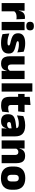

<svg xmlns="http://www.w3.org/2000/svg" viewBox="1666 -2399 748 4120"><g transform="rotate(90 2040.0 -339.0)"><path d="M220.5 -267.5 169.5 -367.5H211Q221 -430 255 -465.2Q289 -500.5 352.5 -500.5Q362 -500.5 370.2 -499.5Q378.5 -498.5 386.5 -497L395 -317Q385 -319 371.2 -320Q357.5 -321 344.5 -321Q297.5 -321 266.5 -306.8Q235.5 -292.5 220.5 -267.5ZM46 0V-492.5H211L204 -329.5H223V0Z M451 0V-492.5H628V0ZM539.5 -528Q491 -528 469 -549.8Q447 -571.5 447 -608.5V-612.5Q447 -649.5 469 -671.2Q491 -693 539.5 -693Q587.5 -693 609.8 -671.2Q632 -649.5 632 -612.5V-608.5Q632 -571 609.8 -549.5Q587.5 -528 539.5 -528Z M902 12.5Q843.5 12.5 795.5 3Q747.5 -6.5 712.5 -19.5L698 -165Q737 -150 784.8 -137.8Q832.5 -125.5 886.5 -125.5Q926 -125.5 940.8 -132Q955.5 -138.5 955.5 -153V-154Q955.5 -165 947 -171.5Q938.5 -178 917.2 -183.8Q896 -189.5 858.5 -198Q797 -212.5 761 -232.8Q725 -253 709.5 -282Q694 -311 694 -351V-355Q694 -431 748.8 -468.2Q803.5 -505.5 908.5 -505.5Q965 -505.5 1011.8 -495.8Q1058.5 -486 1090.5 -472L1105 -336.5Q1068.5 -351 1023.5 -360.8Q978.5 -370.5 931.5 -370.5Q904.5 -370.5 889.8 -367.8Q875 -365 869.5 -359.5Q864 -354 864 -346V-345Q864 -336 871 -329.8Q878 -323.5 897.5 -317.5Q917 -311.5 954.5 -302.5Q1016 -288.5 1054.5 -271.5Q1093 -254.5 1111 -227.2Q1129 -200 1129 -153.5V-150.5Q1129 -67.5 1073.5 -27.5Q1018 12.5 902 12.5Z M1364 -492.5V-209.5Q1364 -186 1369.8 -169Q1375.5 -152 1389.5 -143Q1403.5 -134 1427.5 -134Q1446.5 -134 1460.8 -140.5Q1475 -147 1485.2 -158Q1495.5 -169 1501.5 -182L1528.5 -109H1500Q1492.5 -75 1474.8 -47.5Q1457 -20 1425.5 -4Q1394 12 1344 12Q1290.5 12 1255.5 -9Q1220.5 -30 1203.8 -72.2Q1187 -114.5 1187 -179V-492.5ZM1676.5 -492.5V0H1500.5L1506 -126.5L1499.5 -144.5V-492.5Z M1768.5 0V-659.5H1945.5V0Z M2240.5 11.5Q2172 11.5 2131.8 -9.2Q2091.5 -30 2074.2 -71Q2057 -112 2057 -172V-436H2232.5V-202Q2232.5 -170 2247 -155.2Q2261.5 -140.5 2304 -140.5Q2327 -140.5 2349.8 -145.8Q2372.5 -151 2391 -158L2376 -13Q2350 -2 2316 4.8Q2282 11.5 2240.5 11.5ZM1995.5 -354V-492.5H2386L2371 -354ZM2059.5 -480.5 2059 -604 2233.5 -619.5 2227.5 -480.5Z M2733 0 2738 -126 2734.5 -130.5V-283.5L2733 -301.5Q2733 -336 2710.8 -352.2Q2688.5 -368.5 2635 -368.5Q2586.5 -368.5 2541.8 -357Q2497 -345.5 2456 -330.5L2470.5 -465Q2495.5 -476 2526 -485.2Q2556.5 -494.5 2592.5 -500Q2628.5 -505.5 2669 -505.5Q2737.5 -505.5 2783.2 -489.8Q2829 -474 2856 -445.2Q2883 -416.5 2894.8 -377Q2906.5 -337.5 2906.5 -290V0ZM2580.5 12Q2506.5 12 2468.8 -25.8Q2431 -63.5 2431 -133V-145.5Q2431 -219.5 2476.2 -254.5Q2521.5 -289.5 2621 -302L2746.5 -318L2757 -217L2650.5 -201.5Q2621.5 -197.5 2610.2 -187.8Q2599 -178 2599 -159V-157Q2599 -139.5 2610.8 -128.5Q2622.5 -117.5 2650 -117.5Q2673 -117.5 2689.8 -123.8Q2706.5 -130 2717.8 -140.5Q2729 -151 2735.5 -163.5L2760.5 -103.5H2732Q2724.5 -70 2708.2 -44Q2692 -18 2661.5 -3Q2631 12 2580.5 12Z M3305 0V-283Q3305 -306.5 3299.2 -323.5Q3293.5 -340.5 3279.5 -349.5Q3265.5 -358.5 3241.5 -358.5Q3223 -358.5 3208.5 -352Q3194 -345.5 3183.8 -334.8Q3173.5 -324 3167.5 -310.5L3140.5 -383.5H3169Q3176.5 -418 3194.2 -445.2Q3212 -472.5 3243.8 -488.5Q3275.5 -504.5 3325 -504.5Q3379 -504.5 3413.8 -483.5Q3448.5 -462.5 3465.2 -420.2Q3482 -378 3482 -313.5V0ZM2992.5 0V-492.5H3168.5L3163 -366L3169.5 -348V0Z M3802.5 15Q3679 15 3616.2 -45.2Q3553.5 -105.5 3553.5 -212.5V-275Q3553.5 -384.5 3616.5 -446Q3679.5 -507.5 3802.5 -507.5Q3926 -507.5 3988.8 -446Q4051.5 -384.5 4051.5 -275V-212.5Q4051.5 -105.5 3989 -45.2Q3926.5 15 3802.5 15ZM3802.5 -124Q3838 -124 3856.2 -145.2Q3874.5 -166.5 3874.5 -206V-282Q3874.5 -324.5 3856.2 -346.5Q3838 -368.5 3802.5 -368.5Q3767.5 -368.5 3749 -346.5Q3730.5 -324.5 3730.5 -282V-206Q3730.5 -166.5 3749 -145.2Q3767.5 -124 3802.5 -124Z"/></g></svg>

Font: Anek Gujarati ExtraBold
Style: Regular
Weight: 800
Version: Version 1.003